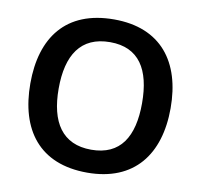

<svg xmlns="http://www.w3.org/2000/svg" viewBox="-81 -811 949 907"><g transform="rotate(10 393.5 -357.5)"><path d="M730 -358C730 -580 620 -725 395 -725C164 -725 57 -579 57 -359C57 -137 164 10 394 10C620 10 730 -137 730 -358ZM193 -358C193 -519 254 -616 395 -616C534 -616 593 -519 593 -358C593 -197 534 -100 394 -100C255 -100 193 -197 193 -358Z"/></g></svg>

Font: Noto Sans Khmer UI SemiBold
Style: Regular
Weight: 600
Designer: Danh Hong and the Monotype Design Team
Foundry: Monotype Imaging Inc.
Version: Version 2.002